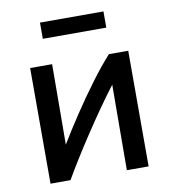

<svg xmlns="http://www.w3.org/2000/svg" viewBox="-80 -782 762 852"><g transform="rotate(-10 300.5 -356.0)"><path d="M79 0V-521H178Q178 -418 177 -325.5Q176 -233 176 -159Q211 -217 255.5 -284Q300 -351 346.5 -413.5Q393 -476 434 -521H521V0H423Q423 -106 424 -206.5Q425 -307 425 -385Q395 -346 360.5 -297Q326 -248 290.5 -194.5Q255 -141 223.5 -90.5Q192 -40 169 0ZM157 -639V-712H443V-639Z"/></g></svg>

Font: Ubuntu Sans Medium
Style: Regular
Weight: 500
Designer: Dalton Maag Ltd
Foundry: Dalton Maag Ltd
Version: Version 1.006; ttfautohint (v1.8.4.7-5d5b)